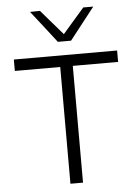

<svg xmlns="http://www.w3.org/2000/svg" viewBox="-63 -1017 765 1064"><g transform="rotate(-5 320.0 -484.5)"><path d="M285 0V-649.5H32.5V-713H607V-649.5H355V0ZM284 -789.5Q249.5 -834 214.8 -878.8Q180 -923.5 145 -968L200 -969Q230.5 -933.5 260.5 -899Q290.5 -864.5 321 -829Q351.5 -864 381 -898.2Q410.5 -932.5 441 -967H496.5Q462 -923 427.2 -878.5Q392.5 -834 357.5 -789.5Z"/></g></svg>

Font: Commissioner Light
Style: Regular
Weight: 300
Designer: Kostas Bartsokas
Foundry: Kostas Bartsokas
Version: Version 1.000; ttfautohint (v1.8.3)